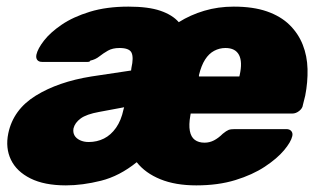

<svg xmlns="http://www.w3.org/2000/svg" viewBox="-20 -550 965 580"><path d="M179 10Q114 10 72 -11Q30 -32 13 -67.5Q-4 -103 5 -147Q20 -219 88 -261Q156 -303 256 -319L376 -337L377 -345Q384 -376 377.5 -390.5Q371 -405 341 -405Q320 -405 306 -397Q292 -389 280 -379.5Q268 -370 253 -367Q251 -364 249.5 -363.5Q248 -363 245 -363H107Q97 -363 92.5 -369Q88 -375 90 -385Q94 -403 113 -427.5Q132 -452 166.5 -475.5Q201 -499 251.5 -514.5Q302 -530 368 -530Q428 -530 464.5 -517.5Q501 -505 520 -483Q555 -505 597 -517.5Q639 -530 686 -530Q745 -530 786.5 -515.5Q828 -501 854.5 -475Q881 -449 894.5 -415Q908 -381 909 -341.5Q910 -302 902 -261L895 -233Q894 -223 884 -215Q874 -207 863 -207H556L555 -201Q550 -173 553.5 -154.5Q557 -136 568.5 -127.5Q580 -119 598 -119Q613 -119 626.5 -126Q640 -133 653 -146Q664 -155 670.5 -157.5Q677 -160 689 -160H845Q855 -160 860 -154Q865 -148 863 -139Q859 -121 838 -96Q817 -71 780 -46.5Q743 -22 691 -6Q639 10 573 10Q510 10 464.5 -8.5Q419 -27 393 -60Q341 -18 285 -4Q229 10 179 10ZM248 -121Q273 -121 294 -131.5Q315 -142 330.5 -164Q346 -186 353 -219L355 -226L280 -212Q241 -205 223.5 -192Q206 -179 202 -162Q200 -150 205 -141Q210 -132 221.5 -126.5Q233 -121 248 -121ZM581 -319H703L704 -323Q713 -363 702 -384Q691 -405 661 -405Q643 -405 627 -396.5Q611 -388 599.5 -370Q588 -352 581 -323Z"/></svg>

Font: Rubik ExtraBold
Style: Italic
Weight: 800
Italic angle: -12°
Designer: Hubert and Fischer
Foundry: Hubert and Fischer
Version: Version 2.300;gftools[0.9.30]